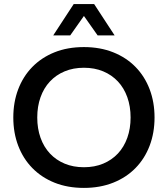

<svg xmlns="http://www.w3.org/2000/svg" viewBox="-20 -908 820 938"><path d="M390 10Q310 10 246.5 -15.5Q183 -41 138 -87Q93 -133 69 -196Q45 -259 45 -334Q45 -409 69 -472Q93 -535 138 -581Q183 -627 246.5 -652.5Q310 -678 390 -678Q469 -678 533 -652.5Q597 -627 642 -581Q687 -535 711 -472Q735 -409 735 -334Q735 -259 711 -196Q687 -133 642 -87Q597 -41 533 -15.5Q469 10 390 10ZM390 -91Q442 -91 484 -108.5Q526 -126 556 -158Q586 -190 602 -235Q618 -280 618 -334Q618 -388 602 -433Q586 -478 556 -510Q526 -542 484 -559.5Q442 -577 390 -577Q338 -577 296 -559.5Q254 -542 224 -510Q194 -478 178 -433Q162 -388 162 -334Q162 -280 178 -235Q194 -190 224 -158Q254 -126 296 -108.5Q338 -91 390 -91ZM457 -735 390 -830 323 -735H240L340 -888H440L540 -735Z"/></svg>

Font: Gantari SemiBold
Style: Regular
Weight: 600
Designer: Anugrah Pasau
Foundry: Lafontype
Version: Version 1.000; ttfautohint (v1.8.4)